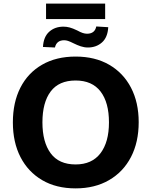

<svg xmlns="http://www.w3.org/2000/svg" viewBox="-20 -1028 835 1059"><path d="M51 -353Q51 -463 92.5 -544.5Q134 -626 212 -671Q290 -716 397 -716Q504 -716 582 -671Q660 -626 702.5 -544.5Q745 -463 745 -354Q745 -244 702.5 -162Q660 -80 581.5 -34.5Q503 11 397 11Q290 11 212.5 -34.5Q135 -80 93 -161.5Q51 -243 51 -353ZM214 -353Q214 -244 259.5 -182.5Q305 -121 397 -121Q487 -121 534 -182.5Q581 -244 581 -353Q581 -463 534.5 -523.5Q488 -584 397 -584Q305 -584 259.5 -523.5Q214 -463 214 -353ZM234 -923V-1008H560V-923ZM465 -766Q445 -766 425.5 -772.5Q406 -779 386 -789Q366 -799 355 -802.5Q344 -806 334 -806Q292 -806 283 -766L217 -769Q220 -825 251.5 -853Q283 -881 330 -881Q347 -881 364 -876.5Q381 -872 406 -860Q424 -850 436.5 -846Q449 -842 460 -842Q503 -842 511 -882L577 -878Q574 -822 542.5 -794Q511 -766 465 -766Z"/></svg>

Font: Mulish ExtraBold
Style: Regular
Weight: 800
Designer: Vernon Adams
Foundry: Vernon Adams
Version: Version 3.603; ttfautohint (v1.8.3)